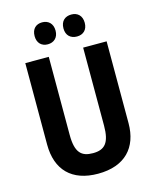

<svg xmlns="http://www.w3.org/2000/svg" viewBox="-134 -1006 894 1106"><g transform="rotate(-15 313.5 -453.0)"><path d="M163 -850C163 -808 189 -785 225 -785C261 -785 288 -808 288 -850C288 -893 261 -916 225 -916C189 -916 163 -894 163 -850ZM335 -850C335 -808 361 -785 399 -785C436 -785 462 -808 462 -850C462 -893 436 -916 399 -916C362 -916 335 -894 335 -850ZM556 -226V-714H416V-249C416 -146 384 -112 314 -112C246 -112 211 -142 211 -248V-714H71V-228C71 -77 156 10 312 10C473 10 556 -81 556 -226Z"/></g></svg>

Font: Noto Sans Sinhala Condensed
Style: Bold
Weight: 700
Width: 3
Designer: Jelle Bosma - Monotype Design Team
Foundry: Monotype Imaging Inc.
Version: Version 2.006